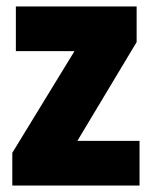

<svg xmlns="http://www.w3.org/2000/svg" viewBox="-20 -666 470 593"><path d="M411 -93H18V-194L210 -508H29V-646H402V-536L219 -231H411Z"/></svg>

Font: Noto Sans Kannada UI Condensed Black
Style: Regular
Weight: 900
Width: 3
Designer: Jelle Bosma - Monotype Design Team
Foundry: Monotype Imaging Inc.
Version: Version 2.005; ttfautohint (v1.8.4.7-5d5b)